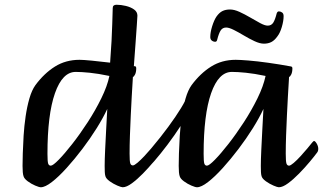

<svg xmlns="http://www.w3.org/2000/svg" viewBox="-20 -776 1361 809"><path d="M152 13Q145 13 128.5 6Q112 -1 97 -12Q82 -23 79 -34Q75 -46 75 -77Q75 -96 76 -130Q77 -164 79.5 -204.5Q82 -245 88 -286Q94 -327 104 -361.5Q114 -396 129 -417Q166 -467 211.5 -495.5Q257 -524 315 -524Q330 -524 366.5 -520.5Q403 -517 444 -512Q448 -564 450 -603.5Q452 -643 453 -676Q454 -709 455 -742Q455 -756 471 -756Q490 -756 510.5 -751Q531 -746 545 -736Q559 -726 559 -710Q559 -702 556.5 -670Q554 -638 551 -592Q548 -546 544 -497H548Q554 -497 554 -488Q554 -472 549 -462Q544 -452 540 -452Q540 -449 538.5 -426.5Q537 -404 535 -368Q533 -332 531 -290Q529 -248 527.5 -206Q526 -164 526 -129Q526 -96 529 -87.5Q532 -79 540 -79Q546 -79 559.5 -90.5Q573 -102 588.5 -118.5Q604 -135 617 -150.5Q630 -166 637 -175Q643 -182 646 -182Q650 -182 656.5 -171Q663 -160 663 -149Q663 -139 658 -133Q647 -118 626.5 -93.5Q606 -69 582 -44.5Q558 -20 535.5 -3.5Q513 13 497 13Q491 13 474.5 6Q458 -1 442.5 -12Q427 -23 424 -34Q422 -41 421.5 -51.5Q421 -62 421 -77Q421 -102 423 -145Q425 -188 427.5 -234Q430 -280 432 -317Q415 -280 387.5 -236Q360 -192 327 -148.5Q294 -105 260.5 -68Q227 -31 198.5 -9Q170 13 152 13ZM194 -78Q203 -78 227.5 -103Q252 -128 284.5 -169.5Q317 -211 349.5 -261Q382 -311 407 -362Q432 -413 441 -456Q393 -466 358 -469.5Q323 -473 299 -473Q243 -473 211.5 -383Q180 -293 180 -128Q180 -95 183 -86.5Q186 -78 194 -78Z M586 -52Q581 -47 569.5 -51Q558 -55 549 -61.5Q540 -68 544 -72Q582 -109 619.5 -153.5Q657 -198 689 -241.5Q721 -285 743 -321Q765 -357 770 -376Q773 -387 781.5 -381Q790 -375 795.5 -361Q801 -347 795 -336Q772 -293 743.5 -249Q715 -205 685.5 -166Q656 -127 630 -97Q604 -67 586 -52Z M810 13Q803 13 786.5 6Q770 -1 755 -12Q740 -23 737 -34Q733 -46 733 -77Q733 -96 734 -130Q735 -164 737.5 -204.5Q740 -245 746 -286Q752 -327 762 -361.5Q772 -396 787 -417Q824 -467 869.5 -495.5Q915 -524 973 -524Q991 -524 1027.5 -521Q1064 -518 1110.5 -511.5Q1157 -505 1206 -496Q1212 -495 1212 -488Q1212 -472 1207 -462Q1202 -452 1198 -452Q1198 -449 1196.5 -426.5Q1195 -404 1193 -368Q1191 -332 1189 -290Q1187 -248 1185.5 -206Q1184 -164 1184 -129Q1184 -96 1187 -87Q1190 -78 1198 -78Q1204 -78 1217.5 -89.5Q1231 -101 1246.5 -118Q1262 -135 1275 -150.5Q1288 -166 1295 -175Q1301 -182 1303 -182Q1308 -182 1314.5 -171Q1321 -160 1321 -149Q1321 -139 1316 -133Q1305 -118 1284.5 -93.5Q1264 -69 1240 -44.5Q1216 -20 1193.5 -3.5Q1171 13 1155 13Q1149 13 1132.5 6Q1116 -1 1100.5 -12Q1085 -23 1082 -34Q1080 -41 1079.5 -51.5Q1079 -62 1079 -77Q1079 -102 1081 -145Q1083 -188 1085.5 -234Q1088 -280 1090 -317Q1073 -280 1045.5 -236Q1018 -192 985 -148.5Q952 -105 918.5 -68Q885 -31 856.5 -9Q828 13 810 13ZM852 -78Q861 -78 885.5 -103Q910 -128 942.5 -169.5Q975 -211 1007.5 -261Q1040 -311 1065 -362Q1090 -413 1099 -456Q1051 -466 1016 -469.5Q981 -473 957 -473Q901 -473 869.5 -383Q838 -293 838 -128Q838 -95 841 -86.5Q844 -78 852 -78ZM1092 -592Q1075 -592 1052.5 -602.5Q1030 -613 1007.5 -626.5Q985 -640 965 -650Q945 -660 933 -660Q918 -660 910 -648Q902 -636 895 -608Q893 -600 887 -600Q879 -600 872.5 -605Q866 -610 866 -620Q866 -640 874 -665.5Q882 -691 892 -706Q904 -723 917.5 -729.5Q931 -736 949 -736Q967 -736 989 -726Q1011 -716 1034 -702.5Q1057 -689 1076.5 -678.5Q1096 -668 1108 -668Q1123 -668 1131 -680Q1139 -692 1146 -720Q1149 -728 1155 -728Q1162 -728 1168.5 -723.5Q1175 -719 1175 -708Q1175 -688 1167.5 -662.5Q1160 -637 1149 -623Q1137 -606 1123.5 -599Q1110 -592 1092 -592Z"/></svg>

Font: BriemHand
Style: Regular
Weight: 400
Designer: Gunnlaugur SE Briem, Eben Sorkin
Foundry: Sorkin Type
Version: Version 1.001; ttfautohint (v1.8.4.7-5d5b)